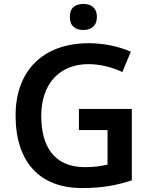

<svg xmlns="http://www.w3.org/2000/svg" viewBox="-20 -943 766 973"><path d="M403 -923C364 -923 334 -906 334 -857C334 -809 364 -791 403 -791C439 -791 471 -809 471 -857C471 -906 439 -923 403 -923ZM380 -391V-284H525V-109C495 -102 462 -96 410 -96C253 -96 189 -203 189 -356C189 -516 280 -618 428 -618C492 -618 553 -600 600 -578L643 -681C583 -707 509 -724 431 -724C194 -724 59 -581 59 -358C59 -124 179 10 396 10C497 10 572 -4 648 -29V-391Z"/></svg>

Font: Noto Sans New Tai Lue Semibold
Style: Regular
Weight: 600
Designer: Monotype Design Team
Foundry: Monotype Imaging Inc.
Version: Version 2.004